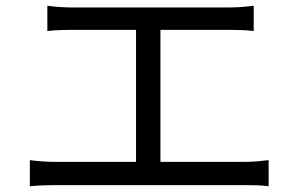

<svg xmlns="http://www.w3.org/2000/svg" viewBox="-20 -689 1040 669"><path d="M84 -131V-40C115 -43 145 -44 172 -44H833C853 -44 889 -44 916 -40V-131C890 -128 863 -125 833 -125H539V-585H779C807 -585 839 -584 864 -581V-669C840 -666 809 -663 779 -663H229C209 -663 171 -665 145 -669V-581C170 -584 210 -585 229 -585H454V-125H172C145 -125 114 -127 84 -131Z"/></svg>

Font: Noto Sans CJK SC
Style: Regular
Weight: 400
Designer: Ryoko NISHIZUKA 西塚涼子 (kana, bopomofo & ideographs); Paul D. Hunt (Latin, Greek & Cyrillic); Sandoll Communications 산돌커뮤니
Foundry: Adobe
Version: Version 2.004;hotconv 1.0.118;makeotfexe 2.5.65603